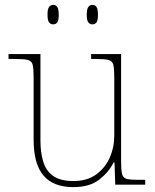

<svg xmlns="http://www.w3.org/2000/svg" viewBox="-20 -758 637 788"><path d="M281 10Q199 10 158.5 -37.5Q118 -85 118 -184V-442Q118 -477 114 -492.5Q110 -508 94 -512Q78 -516 41 -516H15V-536H146V-181Q146 -134 157 -96Q168 -58 197.5 -36.5Q227 -15 281 -15Q337 -15 374 -41.5Q411 -68 430 -110.5Q449 -153 449 -202V-442Q449 -477 445 -492.5Q441 -508 425 -512Q409 -516 372 -516H354V-536H477V-94Q477 -60 481 -44Q485 -28 499.5 -24Q514 -20 544 -20H576V0H453L450 -91H446Q427 -52 387.5 -21Q348 10 281 10ZM359 -658Q349 -658 342.5 -666Q336 -674 336 -698Q336 -721 342.5 -729.5Q349 -738 359 -738Q370 -738 376 -729.5Q382 -721 382 -698Q382 -674 376 -666Q370 -658 359 -658ZM198 -658Q188 -658 181.5 -666Q175 -674 175 -698Q175 -721 181.5 -729.5Q188 -738 198 -738Q209 -738 215 -729.5Q221 -721 221 -698Q221 -674 215 -666Q209 -658 198 -658Z"/></svg>

Font: Noto Serif Telugu Thin
Style: Regular
Weight: 100
Designer: Jelle Bosma - Monotype Design Team
Foundry: Monotype Imaging Inc.
Version: Version 2.005; ttfautohint (v1.8.4.7-5d5b)